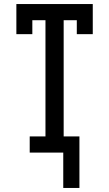

<svg xmlns="http://www.w3.org/2000/svg" viewBox="-20 -755 540 950"><path d="M293 175V0H127V-80H205V-655H140V-586H61V-735H439V-586H360V-655H295V-80H373V175Z"/></svg>

Font: Iosevka Curly Slab Medium
Style: Regular
Weight: 500
Monospace: yes
Designer: Belleve Invis
Foundry: Belleve Invis
Version: Version 22.1.2; ttfautohint (v1.8.4)